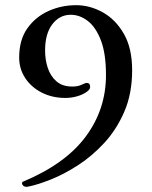

<svg xmlns="http://www.w3.org/2000/svg" viewBox="-20 -475 588 741"><path d="M328 -139Q328 -130 314 -120Q300 -110 278 -103.5Q256 -97 232 -97Q182 -97 141.5 -117.5Q101 -138 77.5 -173.5Q54 -209 54 -253Q54 -321 85.5 -365.5Q117 -410 167 -432.5Q217 -455 274 -455Q327 -455 376.5 -427.5Q426 -400 458 -344.5Q490 -289 490 -204Q490 -114 460 -44.5Q430 25 382.5 76.5Q335 128 280.5 163Q226 198 175.5 218Q125 238 90 245L83 246Q74 246 69.5 241.5Q65 237 65 233Q65 227 69 226Q232 158 310.5 52.5Q389 -53 389 -185Q389 -268 369.5 -319Q350 -370 319 -394Q288 -418 253 -418Q210 -418 182 -381.5Q154 -345 154 -280Q154 -244 164.5 -212.5Q175 -181 198 -161Q221 -141 259 -141Q281 -141 295 -148Q309 -155 315 -155Q328 -155 328 -139Z"/></svg>

Font: Sedan SC
Style: Regular
Weight: 400
Designer: Sebastian Salazar
Foundry: Sebastian Salazar
Version: Version 1.100; ttfautohint (v1.8.4.7-5d5b)